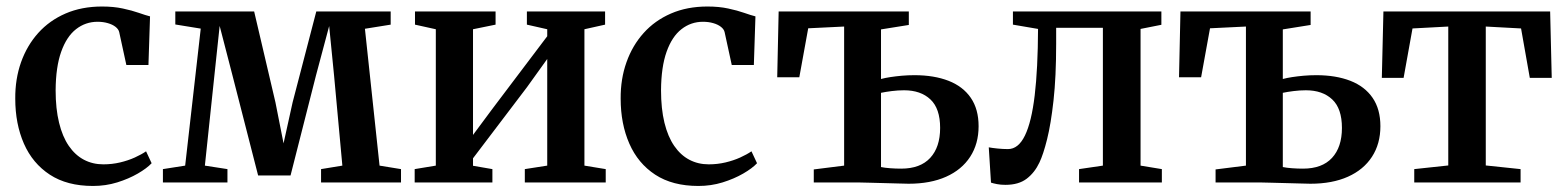

<svg xmlns="http://www.w3.org/2000/svg" viewBox="-20 -574 4927 604"><path d="M272.5 11Q191 11 136.8 -24.5Q82.5 -60 55.2 -122.2Q28 -184.5 28 -263.5Q27.5 -325.5 46.2 -378.2Q65 -431 100.2 -470.2Q135.5 -509.5 186.2 -531.5Q237 -553.5 301 -553.5Q337.5 -553.5 366.5 -547.2Q395.5 -541 416.8 -533.5Q438 -526 452 -522.5L447 -369.5H377.5L355 -473Q353 -482 343.5 -489.5Q334 -497 319.2 -501.2Q304.5 -505.5 287 -505.5Q249 -505.5 219.2 -482.2Q189.5 -459 172.5 -411.2Q155.5 -363.5 155 -290Q155 -232 165.8 -188Q176.5 -144 196.5 -115Q216.5 -86 244 -71.5Q271.5 -57 305 -57Q332.5 -57 357.8 -63Q383 -69 404 -78.5Q425 -88 439.5 -98L457 -60.5Q442 -44.5 413.5 -28Q385 -11.5 348.8 -0.2Q312.5 11 272.5 11Z M492.5 0V-42L562.5 -53L611.5 -484L531.5 -497V-538H779.5L846.5 -252L872 -123L900.5 -252L975 -538H1209V-496.5L1128 -483.5L1174 -53L1241.5 -42V0H990V-42L1057 -53L1031 -335.5L1015.5 -492L974 -336.5L894 -22H792L711 -338L671 -492.5L654.5 -337L624.5 -53L695.5 -42V0Z M1284.5 0V-42L1351 -53V-482L1285.5 -496.5V-538H1539V-496.5L1468 -482V-149.5L1528.5 -231L1701.5 -460V-482L1637.5 -496.5V-538H1883.5V-496.5L1818.5 -482V-53L1885.5 -42V0H1631V-42L1701.5 -53V-388.5L1638 -300L1468 -76V-52.5L1529 -42V0Z M2177 11Q2095.5 11 2041.2 -24.5Q1987 -60 1959.8 -122.2Q1932.5 -184.5 1932.5 -263.5Q1932 -325.5 1950.8 -378.2Q1969.5 -431 2004.8 -470.2Q2040 -509.5 2090.8 -531.5Q2141.5 -553.5 2205.5 -553.5Q2242 -553.5 2271 -547.2Q2300 -541 2321.2 -533.5Q2342.5 -526 2356.5 -522.5L2351.5 -369.5H2282L2259.5 -473Q2257.5 -482 2248 -489.5Q2238.5 -497 2223.8 -501.2Q2209 -505.5 2191.5 -505.5Q2153.5 -505.5 2123.8 -482.2Q2094 -459 2077 -411.2Q2060 -363.5 2059.5 -290Q2059.5 -232 2070.2 -188Q2081 -144 2101 -115Q2121 -86 2148.5 -71.5Q2176 -57 2209.5 -57Q2237 -57 2262.2 -63Q2287.5 -69 2308.5 -78.5Q2329.5 -88 2344 -98L2361.5 -60.5Q2346.5 -44.5 2318 -28Q2289.5 -11.5 2253.2 -0.2Q2217 11 2177 11Z M2838.5 4Q2826.5 4 2805.8 3.2Q2785 2.5 2761.2 2Q2737.5 1.5 2716.2 0.8Q2695 0 2682 0H2540V-41L2635.5 -53V-490.5L2522.5 -485L2494.5 -331H2425L2429.5 -538H2839V-495.5L2751.5 -481.5V-325.5Q2764.5 -329 2781 -331.5Q2797.5 -334 2817 -335.8Q2836.5 -337.5 2857 -337.5Q2918.5 -337.5 2964 -319.8Q3009.5 -302 3034 -266.2Q3058.5 -230.5 3058.5 -177Q3058.5 -121.5 3032 -80.8Q3005.5 -40 2956.2 -18Q2907 4 2838.5 4ZM2815 -43.5Q2875 -43.5 2906.2 -77.2Q2937.5 -111 2937.5 -171.5Q2937.5 -232.5 2907 -261.2Q2876.5 -290 2824 -290Q2805 -290 2785.2 -287.5Q2765.5 -285 2751.5 -282V-48.5Q2763.5 -46 2780.2 -44.8Q2797 -43.5 2815 -43.5Z M3143 7.5Q3128 7.5 3116.5 5.2Q3105 3 3097.5 0.5L3090.5 -110.5Q3101 -108.5 3117.8 -106.8Q3134.5 -105 3151 -105Q3183.5 -105 3204.2 -147.5Q3225 -190 3235 -274Q3245 -358 3245.5 -483L3166.5 -496.5V-538H3633.5V-496L3568 -483V-53L3635 -42V0H3374.5V-42L3449.5 -53V-486.5H3302.5V-436.5Q3302.5 -332 3294.2 -258Q3286 -184 3274 -136Q3262 -88 3250 -63Q3235 -31 3209.8 -11.8Q3184.5 7.5 3143 7.5Z M4102.5 4Q4090.5 4 4069.8 3.2Q4049 2.5 4025.2 2Q4001.5 1.5 3980.2 0.8Q3959 0 3946 0H3804V-41L3899.5 -53V-490.5L3786.5 -485L3758.5 -331H3689L3693.5 -538H4103V-495.5L4015.5 -481.5V-325.5Q4028.5 -329 4045 -331.5Q4061.5 -334 4081 -335.8Q4100.5 -337.5 4121 -337.5Q4182.5 -337.5 4228 -319.8Q4273.5 -302 4298 -266.2Q4322.5 -230.5 4322.5 -177Q4322.5 -121.5 4296 -80.8Q4269.5 -40 4220.2 -18Q4171 4 4102.5 4ZM4079 -43.5Q4139 -43.5 4170.2 -77.2Q4201.5 -111 4201.5 -171.5Q4201.5 -232.5 4171 -261.2Q4140.5 -290 4088 -290Q4069 -290 4049.2 -287.5Q4029.5 -285 4015.5 -282V-48.5Q4027.5 -46 4044.2 -44.8Q4061 -43.5 4079 -43.5Z M4429 0V-42L4536 -53.5V-490.5L4423.5 -484.5L4395.5 -329H4327L4332 -538H4856.5L4861.5 -329H4792.5L4765 -484.5L4654 -490.5V-53.5L4763.5 -42V0Z"/></svg>

Font: Merriweather 60pt SemiBold
Style: Regular
Weight: 600
Version: Version 2.100